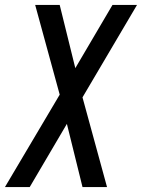

<svg xmlns="http://www.w3.org/2000/svg" viewBox="-68 -540 588 775"><path d="M-48 215 173 -158 74 -520H173L236 -265L386 -520H485L265 -147L364 215H265L202 -40L52 215Z"/></svg>

Font: Iosevka SS04 Medium Oblique
Style: Regular
Weight: 500
Italic angle: -9°
Monospace: yes
Designer: Belleve Invis
Foundry: Belleve Invis
Version: Version 19.0.0; ttfautohint (v1.8.4)